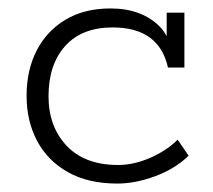

<svg xmlns="http://www.w3.org/2000/svg" viewBox="-20 -425 504 455"><path d="M258 10Q189 10 141 -17Q93 -44 68 -91Q43 -138 43 -198Q43 -259 67 -305.5Q91 -352 135.5 -378.5Q180 -405 242 -405Q279 -405 308.5 -394Q338 -383 358.5 -362Q379 -341 385 -310L375 -309V-395H417V-265H378Q357 -360 247 -360Q174 -360 134.5 -316Q95 -272 95 -197Q95 -125 138 -79.5Q181 -34 260 -34Q297 -34 336 -51Q375 -68 401 -94L427 -56Q395 -25 348 -7.5Q301 10 258 10Z"/></svg>

Font: Rokkitt Light
Style: Regular
Weight: 300
Version: Version 3.103